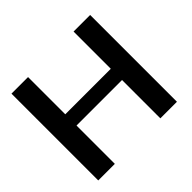

<svg xmlns="http://www.w3.org/2000/svg" viewBox="-159 -865 1056 1056"><g transform="rotate(-45 369.0 -337.5)"><path d="M49 0H178V-298H532V0H661V-675H532V-385.5H178V-675H49Z"/></g></svg>

Font: Anybody SemiExpanded Medium
Style: Regular
Weight: 500
Width: 6
Version: Version 1.113;gftools[0.9.25]